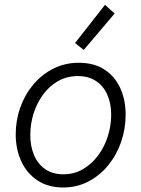

<svg xmlns="http://www.w3.org/2000/svg" viewBox="-20 -790 601 817"><path d="M248.5 7.8Q185.1 7.8 139.9 -22Q94.7 -51.8 70.8 -103Q46.9 -154.3 46.9 -218.3Q46.9 -278.3 66.4 -333Q85.9 -387.7 121.8 -430.4Q157.7 -473.1 207 -498Q256.3 -522.9 315.4 -522.9Q379.9 -522.9 424.3 -494.1Q468.8 -465.3 491.7 -415.3Q514.6 -365.2 514.6 -301.8Q514.6 -241.7 495.4 -186Q476.1 -130.4 440.7 -86.9Q405.3 -43.5 356.4 -17.8Q307.6 7.8 248.5 7.8ZM249.5 -48.3Q295.4 -48.3 332.8 -70.1Q370.1 -91.8 397.2 -128.2Q424.3 -164.6 438.7 -209.7Q453.1 -254.9 453.1 -301.8Q453.1 -350.1 436.5 -387.2Q419.9 -424.3 388.4 -445.3Q356.9 -466.3 311.5 -466.3Q265.1 -466.3 227.5 -445.1Q189.9 -423.8 163.6 -387.9Q137.2 -352.1 123 -307.4Q108.9 -262.7 108.9 -215.3Q108.9 -167.5 125 -129.6Q141.1 -91.8 172.6 -70.1Q204.1 -48.3 249.5 -48.3ZM336.4 -577.6 299.3 -606.9 426.8 -769.5 467.8 -732.4Z"/></svg>

Font: Reddit Sans Light
Style: Italic
Weight: 300
Italic angle: -11.25°
Designer: Stephen Hutchings
Version: Version 1.013